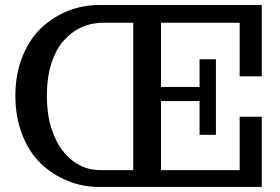

<svg xmlns="http://www.w3.org/2000/svg" viewBox="-20 -742 1113 762"><path d="M375 0Q307.1 0 247.3 -24.7Q187.5 -49.3 141.1 -93.8Q95.2 -138.7 68.1 -208Q41 -277.3 41 -361.8Q41 -448.7 69.6 -518.8Q98.1 -588.9 145.5 -632.8Q243.2 -722.2 377 -722.2H1019V-439H931.2V-651.9H619.1V-397H772V-506.8H836.9V-207H772V-340.8H619.1V-66.9H931.2V-278.8H1019V0ZM377.9 -66.9H508.8V-651.9H393.1Q296.9 -651.9 233.9 -582Q202.6 -547.4 184.3 -491.2Q166 -435.1 166 -362.8Q166 -272 193.8 -205.6Q221.7 -139.2 269.5 -103Q317.4 -66.9 377.9 -66.9Z"/></svg>

Font: Trocchi
Style: Regular
Weight: 400
Designer: Vernon Adams
Foundry: Vernon Adams
Version: Version 1.101; ttfautohint (v1.8.4.7-5d5b);gftools[0.9.27]